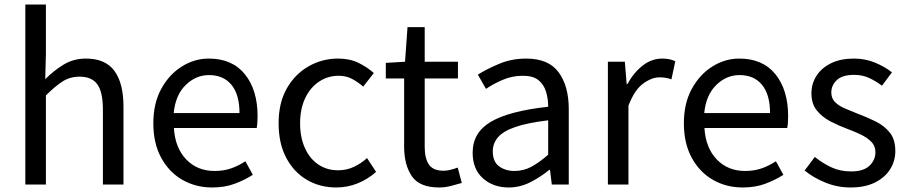

<svg xmlns="http://www.w3.org/2000/svg" viewBox="-20 -816 4015 849"><path d="M92 0V-796H183V-578L180 -466Q218 -504 261.5 -530.5Q305 -557 360 -557Q446 -557 486 -502.5Q526 -448 526 -344V0H435V-332Q435 -409 410.5 -443Q386 -477 332 -477Q290 -477 257 -456Q224 -435 183 -394V0Z M918 13Q846 13 787 -20.5Q728 -54 693 -118Q658 -182 658 -271Q658 -359 693 -423Q728 -487 784 -522Q840 -557 903 -557Q1007 -557 1063 -487.5Q1119 -418 1119 -302Q1119 -287 1118 -273.5Q1117 -260 1115 -250H749Q754 -163 803 -111.5Q852 -60 929 -60Q969 -60 1002 -71.5Q1035 -83 1065 -103L1098 -43Q1062 -20 1018 -3.5Q974 13 918 13ZM748 -316H1039Q1039 -398 1003.5 -441Q968 -484 904 -484Q846 -484 801 -440Q756 -396 748 -316Z M1467 13Q1395 13 1337.5 -20.5Q1280 -54 1246 -117.5Q1212 -181 1212 -271Q1212 -362 1248.5 -425.5Q1285 -489 1345 -523Q1405 -557 1474 -557Q1527 -557 1565.5 -538Q1604 -519 1633 -493L1586 -433Q1562 -454 1536 -467.5Q1510 -481 1478 -481Q1429 -481 1390 -454.5Q1351 -428 1329 -381Q1307 -334 1307 -271Q1307 -209 1328 -162Q1349 -115 1387 -89Q1425 -63 1475 -63Q1513 -63 1545.5 -78.5Q1578 -94 1603 -117L1643 -56Q1606 -23 1561 -5Q1516 13 1467 13Z M1922 13Q1835 13 1801 -37Q1767 -87 1767 -168V-469H1686V-538L1771 -543L1782 -696H1858V-543H2005V-469H1858V-166Q1858 -116 1876.5 -88.5Q1895 -61 1942 -61Q1956 -61 1973.5 -65.5Q1991 -70 2004 -75L2022 -7Q1999 0 1973 6.5Q1947 13 1922 13Z M2229 13Q2161 13 2115.5 -27.5Q2070 -68 2070 -141Q2070 -230 2150.5 -277.5Q2231 -325 2404 -344Q2404 -379 2394.5 -410.5Q2385 -442 2361 -461.5Q2337 -481 2292 -481Q2245 -481 2203 -463Q2161 -445 2129 -423L2093 -486Q2131 -510 2186.5 -533.5Q2242 -557 2307 -557Q2406 -557 2450.5 -496Q2495 -435 2495 -334V0H2420L2412 -65H2409Q2370 -33 2324.5 -10Q2279 13 2229 13ZM2255 -60Q2295 -60 2329.5 -78.5Q2364 -97 2404 -132V-284Q2313 -273 2259 -254.5Q2205 -236 2182 -209Q2159 -182 2159 -147Q2159 -101 2187 -80.5Q2215 -60 2255 -60Z M2668 0V-543H2743L2751 -444H2754Q2783 -496 2822.5 -526.5Q2862 -557 2908 -557Q2943 -557 2966 -545L2949 -465Q2926 -474 2896 -474Q2862 -474 2824 -446.5Q2786 -419 2759 -349V0Z M3264 13Q3192 13 3133 -20.5Q3074 -54 3039 -118Q3004 -182 3004 -271Q3004 -359 3039 -423Q3074 -487 3130 -522Q3186 -557 3249 -557Q3353 -557 3409 -487.5Q3465 -418 3465 -302Q3465 -287 3464 -273.5Q3463 -260 3461 -250H3095Q3100 -163 3149 -111.5Q3198 -60 3275 -60Q3315 -60 3348 -71.5Q3381 -83 3411 -103L3444 -43Q3408 -20 3364 -3.5Q3320 13 3264 13ZM3094 -316H3385Q3385 -398 3349.5 -441Q3314 -484 3250 -484Q3192 -484 3147 -440Q3102 -396 3094 -316Z M3741 13Q3683 13 3630 -8.5Q3577 -30 3538 -62L3583 -122Q3618 -94 3656.5 -76Q3695 -58 3744 -58Q3798 -58 3824.5 -83Q3851 -108 3851 -143Q3851 -171 3832.5 -189.5Q3814 -208 3785.5 -221.5Q3757 -235 3727 -246Q3689 -260 3652.5 -279Q3616 -298 3592 -327.5Q3568 -357 3568 -403Q3568 -446 3590.5 -481Q3613 -516 3655 -536.5Q3697 -557 3756 -557Q3806 -557 3849.5 -539Q3893 -521 3924 -496L3880 -437Q3852 -458 3822.5 -471.5Q3793 -485 3757 -485Q3705 -485 3680.5 -462Q3656 -439 3656 -407Q3656 -381 3672.5 -364.5Q3689 -348 3716 -336.5Q3743 -325 3773 -313Q3813 -298 3851 -279.5Q3889 -261 3914 -230.5Q3939 -200 3939 -148Q3939 -104 3916 -67.5Q3893 -31 3849 -9Q3805 13 3741 13Z"/></svg>

Font: Chiron Sans HK TT
Style: Regular
Weight: 400
Designer: Ryoko NISHIZUKA 西塚涼子 (kana, bopomofo & ideographs); Paul D. Hunt (Latin, Greek & Cyrillic); Sandoll Communications 산돌커뮤니
Foundry: Adobe
Version: Version 2.022;hotconv 1.0.109;makeotfexe 2.5.65596